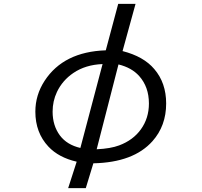

<svg xmlns="http://www.w3.org/2000/svg" viewBox="-20 -850 1040 989"><path d="M588.9 -830.1H678.2L611.3 -586.9Q720.2 -559.1 774.9 -494.1Q835.9 -422.9 835.9 -316.9Q835.9 -202.1 765.6 -123Q668 -13.2 460.9 -8.8L421.9 119.1H331.1L375 -17.1Q282.2 -38.6 229.5 -94.7Q162.1 -166.5 162.1 -274.9Q162.1 -360.8 210 -434.1Q307.6 -583.5 524.9 -590.8ZM508.3 -520Q420.4 -516.6 357.9 -474.1Q301.8 -436 273.4 -376.5Q251 -329.1 251 -274.9Q251 -203.1 288.6 -152.3Q324.7 -104 394 -87.9ZM590.3 -518.1 478 -81.1Q549.8 -84.5 593.8 -101.1Q665.5 -127.9 705.6 -183.6Q747.1 -241.2 747.1 -316.9Q747.1 -402.3 696.8 -458.5Q658.2 -501.5 590.3 -518.1Z"/></svg>

Font: BIZ UDPGothic
Style: Regular
Weight: 400
Designer: TypeBank Co., Ltd.
Foundry: Morisawa Inc.
Version: Version 1.051